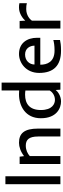

<svg xmlns="http://www.w3.org/2000/svg" viewBox="780 -1546 774 2373"><g transform="rotate(-90 1166.5 -360.0)"><path d="M173.8 -679.7H76.2V0H173.8Z M763.2 0V-275.4C763.2 -446.8 704.6 -511.7 587.4 -511.7C539.1 -511.7 477.1 -491.7 422.9 -449.2L416 -503.9H325.7V0H423.3V-378.4C454.1 -405.3 496.1 -427.7 552.7 -427.7C623 -427.7 665.5 -391.6 665.5 -275.4V0Z M1234.4 -509.8C1220.2 -510.7 1205.6 -511.7 1188 -511.7C1043.9 -511.7 891.1 -434.1 891.1 -241.7C891.1 -45.9 1016.1 7.8 1098.6 7.8C1172.4 7.8 1225.1 -37.1 1240.2 -58.1L1244.1 0H1331.5V-726.6H1234.4ZM1118.2 -67.4C1069.3 -67.4 992.7 -100.1 992.7 -241.7C992.7 -379.4 1067.9 -436.5 1183.1 -436.5C1198.7 -436.5 1224.1 -434.6 1233.9 -432.6V-132.3C1221.7 -109.4 1181.2 -67.4 1118.2 -67.4Z M1727.5 7.8C1793.9 7.8 1833 1 1857.9 -4.9V-87.4C1832.5 -80.6 1793 -72.3 1728 -72.3C1585.9 -72.3 1552.7 -165.5 1552.7 -248.5H1885.7V-286.6C1885.7 -415.5 1817.9 -511.7 1685.1 -511.7C1577.1 -511.7 1451.2 -426.3 1451.2 -262.2C1451.2 -85.4 1541 7.8 1727.5 7.8ZM1678.7 -436.5C1754.9 -436.5 1788.1 -376.5 1788.1 -320.3H1555.2C1555.2 -380.4 1600.6 -436.5 1678.7 -436.5Z M2240.7 -422.4C2270 -422.4 2293 -420.4 2313 -414.6V-506.8C2295.9 -511.2 2277.8 -511.7 2258.3 -511.7C2182.1 -511.7 2118.7 -460 2097.2 -434.1L2093.3 -503.9H1999.5V0H2097.2V-352.5C2113.3 -377 2162.6 -422.4 2240.7 -422.4Z"/></g></svg>

Font: Inder
Style: Regular
Weight: 400
Designer: Irina Smirnova
Foundry: Irina Smirnova
Version: Version 1.001